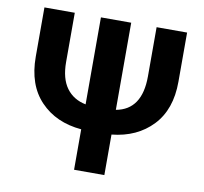

<svg xmlns="http://www.w3.org/2000/svg" viewBox="-79 -798 940 883"><g transform="rotate(10 391.0 -356.0)"><path d="M463.8 -711.6V-304.7Q582.4 -326 582.4 -481.9V-711.6H724.8V-481.9Q724.8 -351.9 653.2 -276.6Q581.7 -201.3 463.8 -189.3V0H322.4V-188.9Q203.1 -199.2 130.9 -274.7Q58.6 -350.1 58.6 -481.9V-711.6H200.3V-481.9Q200.3 -404.5 232.4 -360.6Q264.6 -316.8 322.4 -305.4V-711.6Z"/></g></svg>

Font: Interface
Style: Bold
Weight: 700
Designer: Rasmus Andersson
Foundry: rsms
Version: Version 1.8